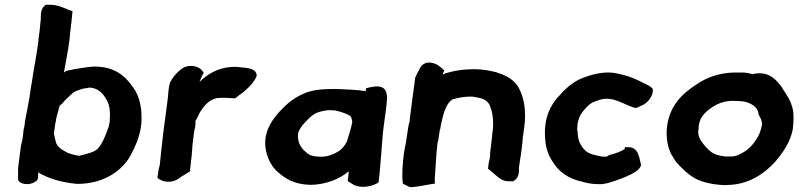

<svg xmlns="http://www.w3.org/2000/svg" viewBox="-20 -775 3353 805"><path d="M57 -80C55 -66 56 -54 56 -45C56 -37 55 -28 56 -20L58 -17C73 3 116 1 135 -19L138 -23L140 -35V-52C183 -27 236 -10 304 -4H305C411 -4 498 -57 535 -138C538 -144 540 -149 544 -156V-157L554 -180C560 -196 566 -215 569 -232L573 -260C576 -321 566 -371 538 -409C505 -456 462 -496 375 -496H373C367 -495 360 -495 352 -494L330 -491C307 -488 285 -484 262 -479L257 -477L248 -471C256 -516 266 -565 272 -613V-614C273 -626 274 -640 276 -653C279 -676 281 -696 283 -718L284 -728L275 -731C251 -740 221 -758 177 -755H171L167 -751C147 -733 152 -706 151 -693C148 -674 148 -656 145 -637C143 -624 141 -611 140 -595C133 -540 121 -485 113 -427C111 -417 109 -406 108 -397C103 -357 94 -315 86 -274L83 -251C82 -243 81 -238 79 -232L77 -212C76 -210 75 -185 71 -180V-177C70 -171 69 -168 68 -165ZM206 -215 211 -252C213 -260 215 -270 216 -280C220 -296 225 -314 230 -332C235 -335 242 -342 246 -347C248 -349 250 -352 255 -357C270 -370 283 -386 296 -392C308 -397 319 -401 331 -404C339 -404 347 -406 357 -408C391 -405 411 -385 426 -358C440 -337 443 -305 440 -267L439 -259C437 -254 437 -250 436 -245C424 -210 411 -176 392 -154C379 -139 351 -131 321 -124C317 -123 315 -122 314 -122H310L308 -123H303C291 -126 277 -129 266 -133C242 -146 220 -157 214 -180C211 -189 210 -200 206 -215Z M692 -426C685 -400 686 -383 684 -366L663 -206C661 -184 659 -165 656 -143C654 -126 653 -108 651 -94V-93C651 -85 647 -74 645 -63L640 -29C651 -20 665 -13 688 -13C703 -13 717 -18 727 -25L740 -34C751 -41 765 -49 776 -56L777 -63C779 -78 780 -95 782 -109C783 -119 785 -129 785 -140C787 -154 786 -164 788 -176L794 -223C797 -235 799 -247 800 -256V-258L799 -260L800 -269C810 -283 816 -305 824 -312C838 -335 859 -358 891 -364C922 -367 946 -363 960 -363H966C974 -368 979 -374 988 -380H989C999 -387 1007 -394 1015 -402C1030 -415 1047 -434 1056 -456V-460C1054 -491 1008 -490 997 -492H996C922 -504 858 -474 816 -431C821 -444 828 -459 834 -470L829 -477C818 -495 783 -506 752 -493L751 -492L748 -491C726 -476 706 -455 693 -429L692 -427Z M1096 -140C1104 -107 1117 -80 1141 -57C1177 -25 1213 -2 1281 0C1342 0 1405 -24 1442 -57C1442 -48 1441 -38 1439 -25L1438 -16L1458 -3C1490 17 1540 8 1567 -10L1571 -43C1572 -55 1573 -66 1574 -78L1576 -101C1578 -115 1578 -132 1580 -152C1584 -195 1584 -212 1590 -255C1595 -292 1599 -317 1602 -352C1604 -367 1603 -384 1595 -397C1581 -421 1543 -411 1527 -408L1515 -405L1513 -393H1512C1476 -399 1419 -401 1383 -402C1336 -402 1288 -399 1250 -381C1210 -363 1185 -342 1152 -307C1110 -261 1081 -208 1096 -140ZM1230 -214 1231 -221C1237 -234 1244 -247 1259 -262C1292 -297 1304 -306 1355 -313C1365 -313 1379 -313 1382 -312H1384C1402 -309 1435 -298 1447 -290C1452 -286 1455 -279 1457 -263C1452 -238 1442 -204 1434 -181C1429 -169 1413 -149 1403 -143C1385 -131 1357 -118 1329 -118H1321C1283 -120 1275 -125 1253 -146C1238 -161 1226 -185 1230 -214Z M1674 -136C1668 -89 1664 -43 1669 -5L1689 5C1694 8 1702 12 1714 9C1737 7 1769 0 1787 -3L1803 -5V-20C1803 -28 1803 -35 1804 -41V-42C1807 -85 1809 -129 1814 -172L1816 -182C1818 -187 1819 -193 1819 -196C1820 -206 1822 -217 1824 -229V-232L1826 -235L1828 -248C1828 -249 1830 -258 1830 -258C1840 -303 1852 -345 1879 -359C1902 -365 1925 -370 1951 -370C1960 -370 1965 -370 1972 -368H1973L1987 -365C2009 -361 2022 -352 2031 -338C2044 -311 2052 -271 2045 -220L2044 -218C2044 -210 2043 -201 2042 -193C2039 -172 2038 -153 2035 -134V-132C2035 -127 2035 -121 2034 -115C2033 -109 2032 -102 2030 -97L2026 -68L2059 -40C2071 -31 2086 -13 2119 -15H2132L2136 -18C2160 -33 2155 -61 2156 -74L2162 -115C2164 -122 2164 -129 2165 -134L2167 -149C2169 -166 2171 -181 2172 -199L2178 -241C2187 -309 2178 -364 2155 -407C2136 -440 2104 -459 2063 -471V-472H2062C2036 -478 2005 -485 1968 -485C1958 -485 1949 -484 1942 -484C1911 -483 1881 -477 1856 -470C1850 -469 1843 -466 1836 -462C1837 -469 1840 -473 1843 -479L1836 -486C1826 -495 1811 -509 1787 -512C1764 -517 1743 -501 1738 -483C1733 -475 1726 -462 1721 -450L1709 -361C1705 -334 1703 -310 1699 -283L1697 -265L1695 -256L1694 -255C1692 -242 1689 -227 1687 -211L1684 -191C1682 -174 1677 -155 1674 -136Z M2265 -235C2263 -176 2271 -134 2299 -94C2323 -56 2362 -26 2418 -14C2438 -8 2460 -3 2488 -3H2503C2525 -5 2544 -12 2562 -18C2583 -26 2602 -32 2619 -41H2620C2638 -51 2658 -60 2666 -78L2668 -83C2661 -103 2661 -158 2615 -158H2600L2599 -150C2586 -141 2561 -131 2534 -125C2529 -121 2523 -118 2522 -118H2513C2509 -118 2502 -119 2497 -120C2473 -124 2447 -131 2435 -143C2414 -163 2402 -187 2402 -221V-222L2400 -231C2401 -237 2401 -247 2401 -250L2402 -259C2405 -272 2410 -288 2417 -298C2428 -314 2443 -332 2456 -340H2457V-341C2465 -347 2479 -351 2493 -356C2553 -376 2602 -330 2647 -322C2655 -326 2662 -329 2669 -332C2695 -341 2723 -376 2716 -404C2709 -410 2705 -414 2692 -420C2677 -427 2658 -438 2633 -448C2615 -455 2589 -463 2567 -467C2527 -476 2482 -469 2439 -454C2390 -439 2356 -409 2326 -375C2297 -346 2274 -304 2267 -255Z M2820 -351C2766 -283 2764 -185 2796 -125C2803 -117 2807 -106 2813 -99V-98C2835 -73 2862 -45 2896 -26C2926 -11 2961 -3 2998 0H2999C3003 0 3004 0 3006 1H3020C3029 1 3036 0 3042 0H3043C3123 -5 3187 -48 3232 -99C3264 -137 3294 -181 3304 -233V-234C3306 -251 3307 -266 3307 -285C3307 -347 3275 -378 3255 -414C3243 -428 3233 -441 3217 -452C3193 -469 3162 -471 3134 -464C3123 -468 3108 -471 3090 -471H3060C2999 -470 2945 -452 2900 -421C2870 -401 2842 -380 2820 -351ZM2908 -231 2909 -233C2908 -279 2934 -304 2968 -327C2990 -341 3016 -351 3046 -352H3057C3066 -352 3073 -351 3085 -351C3126 -348 3159 -326 3160 -297L3161 -294C3169 -279 3175 -271 3175 -253C3173 -241 3169 -227 3165 -217C3150 -183 3127 -155 3101 -139C3083 -128 3067 -119 3046 -119H3021C2993 -122 2973 -128 2958 -141C2944 -153 2936 -162 2925 -176V-177C2914 -190 2905 -209 2908 -231Z"/></svg>

Font: Hussar Pisanka
Style: BdKur
Weight: 700
Designer: Robert Jablonski
Foundry: Cannot Into Space Fonts
Version: Version 1.070